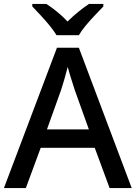

<svg xmlns="http://www.w3.org/2000/svg" viewBox="-20 -961 694 981"><path d="M540 0 464 -206H188L112 0H0L271 -717H383L653 0ZM362 -501Q359 -512 351.5 -534Q344 -556 337 -580Q330 -604 326 -619Q318 -588 308 -553Q298 -518 292 -501L220 -300H434ZM269 -781Q255 -804 233 -831Q211 -858 187 -883.5Q163 -909 145 -928V-941H217Q243 -924 271.5 -901Q300 -878 325 -851Q352 -878 380.5 -901Q409 -924 435 -941H508V-928Q490 -909 465.5 -883.5Q441 -858 418.5 -831Q396 -804 383 -781Z"/></svg>

Font: Noto Sans Myanmar Medium
Style: Regular
Weight: 500
Designer: Monotype Design Team
Foundry: Monotype Imaging Inc.
Version: Version 2.107; ttfautohint (v1.8.4.7-5d5b)